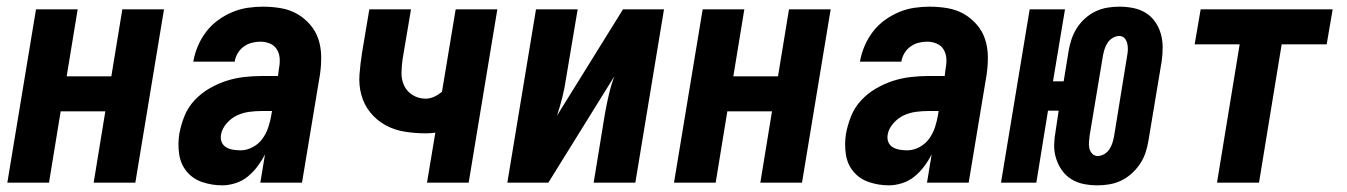

<svg xmlns="http://www.w3.org/2000/svg" viewBox="-20 -548 4040 576"><path d="M2 0 88 -520H213L180 -319H314L347 -520H472L386 0H261L296 -214H162L127 0Z M647 8Q616 8 587.5 -1.5Q559 -11 540.5 -33Q522 -55 517.5 -85.5Q513 -116 518 -147Q523 -174 533.5 -200Q544 -226 563.5 -247Q583 -268 608 -282.5Q633 -297 659.5 -305.5Q686 -314 713 -317Q740 -320 766 -320H814L817 -343Q820 -358 819 -373Q818 -388 810.5 -400Q803 -412 789.5 -417.5Q776 -423 761 -423Q748 -423 735 -419.5Q722 -416 711 -408Q700 -400 693 -388Q686 -376 684 -363H560V-364Q564 -387 573.5 -409.5Q583 -432 598 -452Q613 -472 633.5 -487Q654 -502 676.5 -511.5Q699 -521 722.5 -524.5Q746 -528 769 -528Q796 -528 822.5 -523.5Q849 -519 871 -506.5Q893 -494 910 -474.5Q927 -455 935 -431Q943 -407 943.5 -380Q944 -353 940 -325L886 0H761L775 -85Q766 -67 753 -49.5Q740 -32 723.5 -18.5Q707 -5 686.5 1.5Q666 8 647 8ZM702 -97Q720 -97 738 -106.5Q756 -116 767.5 -132Q779 -148 785 -166.5Q791 -185 794 -203L796 -215H766Q747 -215 728 -212.5Q709 -210 691.5 -202Q674 -194 660 -178Q646 -162 643 -144Q641 -132 645 -122Q649 -112 658 -106.5Q667 -101 678.5 -99Q690 -97 702 -97Z M1261 0 1286 -150Q1278 -149 1271 -148.5Q1264 -148 1257 -148Q1225 -148 1194 -153Q1163 -158 1136.5 -172.5Q1110 -187 1091 -210.5Q1072 -234 1064 -263.5Q1056 -293 1058.5 -325Q1061 -357 1066 -389L1088 -520H1213L1188 -372Q1185 -351 1184.5 -330Q1184 -309 1192.5 -291Q1201 -273 1218.5 -262.5Q1236 -252 1257 -252Q1270 -252 1283 -258Q1296 -264 1306 -273L1347 -520H1472L1386 0Z M1502 0 1588 -520H1713L1678 -312Q1674 -284 1667 -256Q1660 -228 1651 -201L1849 -520H1972L1886 0H1761L1795 -208Q1800 -236 1806.5 -264Q1813 -292 1823 -319L1625 0Z M2002 0 2088 -520H2213L2180 -319H2314L2347 -520H2472L2386 0H2261L2296 -214H2162L2127 0Z M2647 8Q2616 8 2587.5 -1.5Q2559 -11 2540.5 -33Q2522 -55 2517.5 -85.5Q2513 -116 2518 -147Q2523 -174 2533.5 -200Q2544 -226 2563.5 -247Q2583 -268 2608 -282.5Q2633 -297 2659.5 -305.5Q2686 -314 2713 -317Q2740 -320 2766 -320H2814L2817 -343Q2820 -358 2819 -373Q2818 -388 2810.5 -400Q2803 -412 2789.5 -417.5Q2776 -423 2761 -423Q2748 -423 2735 -419.5Q2722 -416 2711 -408Q2700 -400 2693 -388Q2686 -376 2684 -363H2560V-364Q2564 -387 2573.5 -409.5Q2583 -432 2598 -452Q2613 -472 2633.5 -487Q2654 -502 2676.5 -511.5Q2699 -521 2722.5 -524.5Q2746 -528 2769 -528Q2796 -528 2822.5 -523.5Q2849 -519 2871 -506.5Q2893 -494 2910 -474.5Q2927 -455 2935 -431Q2943 -407 2943.5 -380Q2944 -353 2940 -325L2886 0H2761L2775 -85Q2766 -67 2753 -49.5Q2740 -32 2723.5 -18.5Q2707 -5 2686.5 1.5Q2666 8 2647 8ZM2702 -97Q2720 -97 2738 -106.5Q2756 -116 2767.5 -132Q2779 -148 2785 -166.5Q2791 -185 2794 -203L2796 -215H2766Q2747 -215 2728 -212.5Q2709 -210 2691.5 -202Q2674 -194 2660 -178Q2646 -162 2643 -144Q2641 -132 2645 -122Q2649 -112 2658 -106.5Q2667 -101 2678.5 -99Q2690 -97 2702 -97Z M3273 8Q3251 8 3231 4Q3211 0 3194 -10.5Q3177 -21 3165.5 -37.5Q3154 -54 3148 -73.5Q3142 -93 3142.5 -114Q3143 -135 3147 -156L3156 -216H3124L3089 0H2983L3069 -520H3175L3139 -304H3171L3186 -396Q3189 -414 3195 -431.5Q3201 -449 3211 -464.5Q3221 -480 3235.5 -493Q3250 -506 3267 -514Q3284 -522 3302 -525Q3320 -528 3338 -528Q3359 -528 3379.5 -524Q3400 -520 3417 -509.5Q3434 -499 3445.5 -482.5Q3457 -466 3462.5 -446.5Q3468 -427 3468 -406Q3468 -385 3465 -364L3425 -124Q3422 -106 3416 -88.5Q3410 -71 3399.5 -55.5Q3389 -40 3374.5 -27Q3360 -14 3343 -6Q3326 2 3308 5Q3290 8 3273 8ZM3273 -80Q3283 -80 3292.5 -85.5Q3302 -91 3308 -100Q3314 -109 3317 -118.5Q3320 -128 3322 -138L3361 -378Q3363 -388 3363.5 -397.5Q3364 -407 3362 -416.5Q3360 -426 3354 -433Q3348 -440 3338 -440Q3328 -440 3318.5 -434.5Q3309 -429 3303 -420Q3297 -411 3294 -401.5Q3291 -392 3289 -382L3249 -142Q3248 -132 3247 -122.5Q3246 -113 3248 -103.5Q3250 -94 3256.5 -87Q3263 -80 3273 -80Z M3631 0 3699 -415H3564L3582 -520H3978L3960 -415H3825L3757 0Z"/></svg>

Font: Iosevka Extrabold Oblique
Style: Regular
Weight: 800
Italic angle: -9°
Monospace: yes
Designer: Belleve Invis
Foundry: Belleve Invis
Version: Version 32.5.0; ttfautohint (v1.8.4)